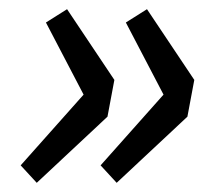

<svg xmlns="http://www.w3.org/2000/svg" viewBox="-20 -460 477 418"><path d="M60 -62 25 -100 162 -254 80 -411 126 -440 229 -286 214 -206ZM234 -62 199 -100 336 -254 254 -411 300 -440 403 -286 388 -206Z"/></svg>

Font: Source Sans 3 SemiBold
Style: Italic
Weight: 600
Italic angle: -11°
Designer: Paul D. Hunt
Foundry: Adobe
Version: Version 3.046;hotconv 1.0.118;makeotfexe 2.5.65603